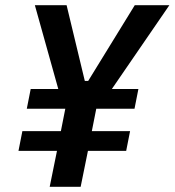

<svg xmlns="http://www.w3.org/2000/svg" viewBox="-20 -718 671 738"><path d="M318 -138 290 0H171L199 -138H51L66 -214H214L231 -300H83L98 -376H204L114 -698H236L306 -407H319L498 -698H631L410 -376H512L497 -300H350L333 -214H480L465 -138Z"/></svg>

Font: IBM Plex Sans Condensed SemiBold
Style: Italic
Weight: 600
Width: 3
Italic angle: -11°
Designer: Mike Abbink, Paul van der Laan, Pieter van Rosmalen
Foundry: Bold Monday
Version: Version 1.3